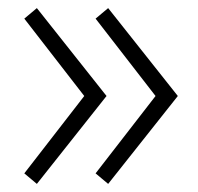

<svg xmlns="http://www.w3.org/2000/svg" viewBox="-20 -552 489 474"><path d="M40 -124 188 -315 40 -506 71 -532 243 -315 71 -98ZM216 -124 364 -315 216 -506 247 -532 419 -315 247 -98Z"/></svg>

Font: Oxanium ExtraLight ExtraLight
Style: Regular
Weight: 250
Version: Version 2.000